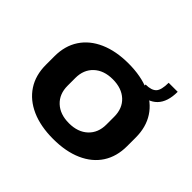

<svg xmlns="http://www.w3.org/2000/svg" viewBox="-150 -812 1007 1007"><g transform="rotate(45 353.5 -308.5)"><path d="M354 10Q260 10 192.5 -20Q125 -50 88.5 -105.5Q52 -161 52 -238V-302Q52 -379 88.5 -434.5Q125 -490 193 -520Q261 -550 354 -550Q447 -550 515 -520Q583 -490 619 -434.5Q655 -379 655 -302V-238Q655 -161 619 -105.5Q583 -50 515 -20Q447 10 354 10ZM354 -107Q420 -107 459 -143.5Q498 -180 498 -241V-299Q498 -361 459 -397Q420 -433 354 -433Q288 -433 249 -396.5Q210 -360 210 -299V-241Q210 -180 249 -143.5Q288 -107 354 -107ZM495 -535Q538 -535 556 -554Q574 -573 574 -627H641Q641 -477 495 -477Z"/></g></svg>

Font: Pathway Extreme 28pt
Style: Bold
Weight: 700
Designer: Eduardo Rodriguez Tunni
Foundry: Eduardo Rodriguez Tunni
Version: Version 1.001;gftools[0.9.26]